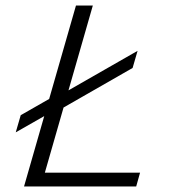

<svg xmlns="http://www.w3.org/2000/svg" viewBox="-20 -675 654 695"><path d="M37 -196 55 -258 188 -334 186 -324 478 -491 460 -429 172 -264 174 -274ZM255 -655H316L128 0H67ZM76 0 90 -50H487L473 0Z"/></svg>

Font: Intel One Mono Light
Style: Italic
Weight: 300
Italic angle: -16°
Monospace: yes
Designer: Fred Shallcrass
Foundry: Frere-Jones Type LLC
Version: Version 1.004